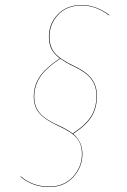

<svg xmlns="http://www.w3.org/2000/svg" viewBox="-20 -690 507 769"><path d="M307.1 -668Q247.6 -668 212.9 -630.9Q178.2 -593.8 178.2 -543Q178.2 -502.9 199.7 -477.5Q221.2 -452.1 276.9 -425.8Q325.7 -402.8 346.9 -374.8Q368.2 -346.7 368.2 -306.2Q368.2 -258.3 347.2 -223.6Q326.2 -189 272.9 -153.8Q310.1 -123.5 310.1 -73.2Q310.1 -21.5 273.9 18.8Q237.8 59.1 176.8 59.1Q110.8 59.1 62 18.1L63 16.1Q110.4 57.1 176.8 57.1Q236.8 57.1 272.5 17.6Q308.1 -22 308.1 -73.2Q308.1 -112.8 287.4 -137.2Q266.6 -161.6 212.9 -186Q160.6 -210 137.9 -236.1Q115.2 -262.2 115.2 -303.2Q115.2 -345.7 137.9 -381.1Q160.6 -416.5 219.7 -456.1Q196.3 -473.6 186 -494.1Q175.8 -514.6 175.8 -543Q175.8 -594.7 211.4 -632.3Q247.1 -669.9 307.1 -669.9Q364.7 -669.9 418 -629.9L417 -627.9Q365.2 -668 307.1 -668ZM366.2 -306.2Q366.2 -345.7 345.5 -373.3Q324.7 -400.9 275.9 -423.8Q244.6 -438.5 221.7 -455.1Q162.6 -416 139.9 -380.4Q117.2 -344.7 117.2 -303.2Q117.2 -262.7 139.6 -236.8Q162.1 -210.9 213.9 -188Q250.5 -171.4 271 -155.3Q324.2 -190.4 345.2 -224.6Q366.2 -258.8 366.2 -306.2Z"/></svg>

Font: Fira Sans Compressed Two
Style: Italic
Weight: 100
Width: 3
Italic angle: -8°
Designer: Carrois Corporate & Edenspiekermann AG
Foundry: Carrois Corporate GbR & Edenspiekermann AG
Version: Version 4.203;PS 004.203;hotconv 1.0.88;makeotf.lib2.5.64775